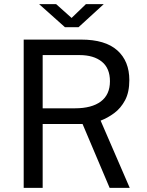

<svg xmlns="http://www.w3.org/2000/svg" viewBox="-20 -916 716 936"><path d="M612.5 0H514.5L382.5 -311.5H188V0H95.5V-723H375.5Q493 -723 551.8 -670.5Q610.5 -618 610.5 -525.5Q610.5 -466.5 589.8 -427.5Q569 -388.5 537 -364.8Q505 -341 470.5 -328ZM345.5 -388Q427 -388 471.5 -421.2Q516 -454.5 516 -520Q516 -583.5 476.2 -615.5Q436.5 -647.5 367.5 -647.5H188V-388ZM296.5 -783.5 170.5 -896H253.5L329 -828.5L399 -896H486L363 -783.5Z"/></svg>

Font: Public Sans
Style: Regular
Weight: 400
Designer: The Public Sans project authors (U.S. Web Design System). Libre Franklin designed by Pablo Impallari and Rodrigo Fuenzal
Version: Version 1.008; ttfautohint (v1.8.1) -l 8 -r 50 -G 200 -x 14 